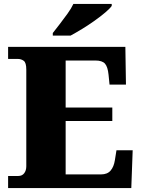

<svg xmlns="http://www.w3.org/2000/svg" viewBox="-20 -951 715 971"><path d="M21 0V-61H72Q92 -61 102.5 -75Q113 -89 113 -110V-599Q113 -634 100 -643.5Q87 -653 70 -653H21V-714H614L617 -523H534L529 -573Q525 -613 511 -629Q497 -645 462 -645H312V-407H548V-339H312V-69H491Q523 -69 539.5 -88.5Q556 -108 561 -141L569 -191H651L644 0ZM247 -784Q262 -803 282 -829Q302 -855 321.5 -882Q341 -909 351 -931H545V-921Q536 -908 512.5 -888Q489 -868 458 -846Q427 -824 395 -804.5Q363 -785 337 -771H247Z"/></svg>

Font: Noto Serif Sinhala Black
Style: Regular
Weight: 900
Designer: Jelle Bosma - Monotype Design Team
Foundry: Monotype Imaging Inc.
Version: Version 2.007; ttfautohint (v1.8.4.7-5d5b)